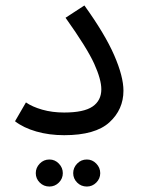

<svg xmlns="http://www.w3.org/2000/svg" viewBox="-20 -489 517 703"><path d="M75 -114Q98 -98 134.5 -87.5Q171 -77 215 -77Q287 -77 319 -99Q351 -121 351 -162Q351 -198 325 -255.5Q299 -313 220 -424L289 -469Q364 -365 398 -287Q432 -209 432 -157Q432 -88 380.5 -41Q329 6 215 6Q160 6 113 -7.5Q66 -21 35 -45ZM111 145Q111 125 125.5 110Q140 95 161 95Q181 95 195.5 110Q210 125 210 145Q210 165 195.5 179.5Q181 194 161 194Q140 194 125.5 179.5Q111 165 111 145ZM248 145Q248 125 262.5 110Q277 95 298 95Q318 95 332.5 110Q347 125 347 145Q347 165 332.5 179.5Q318 194 298 194Q277 194 262.5 179.5Q248 165 248 145Z"/></svg>

Font: Noto Sans Arabic
Style: Regular
Weight: 400
Designer: Nadine Chahine
Foundry: Monotype Imaging Inc.
Version: Version 1.001